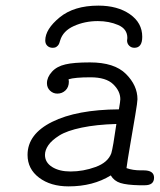

<svg xmlns="http://www.w3.org/2000/svg" viewBox="-20 -659 568 683"><path d="M486 -528Q486 -489 458 -489Q447 -489 439.5 -496.5Q432 -504 432 -515Q432 -516 432.5 -519Q433 -522 433 -524Q433 -556 400.5 -570Q368 -584 328 -584Q282 -584 243 -566.5Q204 -549 194 -515L193 -512Q192 -509 191.5 -507Q191 -505 189.5 -502Q188 -499 186 -497Q184 -495 181.5 -493Q179 -491 175.5 -490Q172 -489 167 -489Q156 -489 148.5 -496Q141 -503 141 -515Q141 -555 192 -597Q243 -639 330 -639Q398 -639 442 -608.5Q486 -578 486 -528ZM78 -108Q78 -182 165.5 -225.5Q253 -269 403 -270Q408 -299 408 -306Q408 -335 382.5 -359.5Q357 -384 302 -384Q246 -384 224 -377Q224 -375 224.5 -372.5Q225 -370 225 -369Q225 -349 213 -337.5Q201 -326 184 -326Q169 -326 158 -336.5Q147 -347 147 -363Q147 -384 164.5 -403.5Q182 -423 213 -430Q242 -437 300 -437Q387 -437 428 -396Q469 -355 469 -306Q469 -296 461 -248.5Q453 -201 443 -143Q433 -85 430 -61Q452 -53 481 -53H491Q528 -53 528 -27Q528 0 495 0H475Q431 -1 408.5 -8Q386 -15 374 -35Q311 4 224 4Q160 4 119 -27Q78 -58 78 -108ZM140 -108Q140 -81 165.5 -65Q191 -49 231 -49Q276 -49 320 -65Q364 -81 376 -114Q382 -134 394 -218Q323 -216 270.5 -205Q218 -194 191 -177Q164 -160 152 -142.5Q140 -125 140 -108Z"/></svg>

Font: CMU Typewriter Text
Style: LightOblique
Weight: 200
Italic angle: -9.46001°
Version: Version 0.7.0